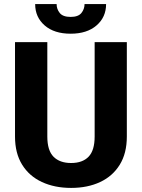

<svg xmlns="http://www.w3.org/2000/svg" viewBox="-20 -919 702 949"><path d="M447.8 -710.9H606.9V-244.1Q606.9 -161.6 572 -105Q537.1 -48.3 475.1 -19.3Q413.1 9.8 331.5 9.8Q250 9.8 187.3 -19.3Q124.5 -48.3 89.4 -105Q54.2 -161.6 54.2 -244.1V-710.9H213.9V-244.1Q213.9 -175.3 244.6 -144.3Q275.4 -113.3 331.5 -113.3Q387.7 -113.3 417.7 -144.3Q447.8 -175.3 447.8 -244.1ZM397.9 -898.9H504.4Q504.4 -834 457 -793.2Q409.7 -752.4 329.1 -752.4Q248 -752.4 200.9 -793.2Q153.8 -834 153.8 -898.9H259.8Q259.8 -874 275.4 -854.7Q291 -835.4 329.1 -835.4Q366.7 -835.4 382.3 -854.7Q397.9 -874 397.9 -898.9Z"/></svg>

Font: Vazirmatn FD ExtraBold
Style: Regular
Weight: 800
Designer: Saber Rastikerdar
Foundry: Saber Rastikerdar
Version: Version 33.003